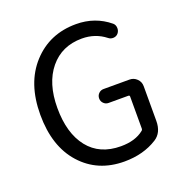

<svg xmlns="http://www.w3.org/2000/svg" viewBox="-135 -867 958 1001"><g transform="rotate(-20 344.0 -367.0)"><path d="M387.7 12.7Q240.2 12.7 148.9 -88.9Q57.6 -190.4 57.6 -366.2Q57.6 -541 151.9 -644Q246.1 -747.1 393.6 -747.1Q499 -747.1 577.1 -682.6Q589.8 -671.9 589.8 -653.3Q589.8 -637.7 580.1 -626Q570.3 -614.3 554.2 -613.3Q538.1 -612.3 526.4 -622.1Q470.7 -666 396.5 -666Q285.2 -666 219.2 -585.9Q153.3 -505.9 153.3 -369.1Q153.3 -228.5 216.8 -148.4Q280.3 -68.4 397.5 -68.4Q477.5 -68.4 524.4 -106.4Q530.3 -110.4 530.3 -118.2V-295.9Q530.3 -302.7 522.5 -302.7H413.1Q397.5 -302.7 386.2 -314Q375 -325.2 375 -341.3Q375 -357.4 386.2 -368.7Q397.5 -379.9 413.1 -379.9H557.6Q581.1 -379.9 598.1 -363.3Q615.2 -346.7 615.2 -322.3V-129.9Q615.2 -64.5 570.3 -36.1Q493.2 12.7 387.7 12.7Z"/></g></svg>

Font: Gen Jyuu Gothic Regular
Style: Regular
Weight: 400
Designer: [Source Han Sans]
Ryoko NISHIZUKA  (kana & ideographs); Paul D. Hunt (Latin, Greek & Cyrillic); Wenlong ZHANG  (bopomofo
Version: Version 1.002.20150607